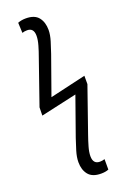

<svg xmlns="http://www.w3.org/2000/svg" viewBox="-186 -824 746 1124"><g transform="rotate(-20 187.0 -262.5)"><path d="M285 232V167Q270 172 255 172Q213 172 213 123Q213 98 222.5 65Q232 32 243 1L341 -280V-332L117 -280L202 -519Q213 -551 224.5 -588.5Q236 -626 236 -656Q236 -704 212 -734.5Q188 -765 133 -765Q105 -765 83 -756L86 -692Q99 -697 117 -697Q158 -697 158 -648Q158 -623 148.5 -590Q139 -557 128 -527L31 -248L30 -197L254 -247L169 -7Q158 25 146.5 63Q135 101 135 132Q135 180 159.5 210Q184 240 238 240Q266 240 285 232Z"/></g></svg>

Font: Noto Sans Display Condensed
Style: Italic
Weight: 400
Width: 3
Designer: Monotype Design team
Foundry: Monotype Imaging Inc.
Version: 1.000